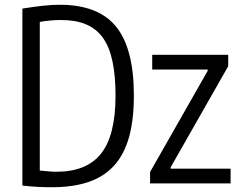

<svg xmlns="http://www.w3.org/2000/svg" viewBox="-20 -770 1017 806"><path d="M610 -48 852 -473V-478H619V-540H938V-492L696 -67V-62H948V0H610ZM198 16Q169 16 139 14.5Q109 13 74 9V-734Q124 -742 161 -746Q198 -750 231 -750Q393 -750 467.5 -658Q542 -566 542 -369Q542 -268 522 -195.5Q502 -123 460 -76Q418 -29 353 -6.5Q288 16 198 16ZM217 -49Q344 -49 404.5 -125.5Q465 -202 465 -369Q465 -453 452 -513.5Q439 -574 411.5 -612Q384 -650 340.5 -668Q297 -686 237 -686Q213 -686 191 -684Q169 -682 147 -678V-54Q169 -52 185.5 -50.5Q202 -49 217 -49Z"/></svg>

Font: Encode Sans Compressed
Style: Regular
Weight: 400
Designer: Pablo Impallari, Andres Torresi
Foundry: Pablo Impallari, Andres Torresi
Version: Version 1.000; ttfautohint (v1.00) -l 8 -r 50 -G 200 -x 14 -